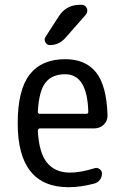

<svg xmlns="http://www.w3.org/2000/svg" viewBox="-20 -780 540 810"><path d="M254.9 -466.8Q200.2 -466.8 172.4 -432.1Q144.5 -397.5 139.6 -308.6Q139.6 -299.8 148.4 -299.8H343.8Q352.5 -299.8 352.5 -307.6Q348.6 -466.8 254.9 -466.8ZM269.5 9.8Q54.7 9.8 54.7 -259.8Q54.7 -400.4 105 -465.3Q155.3 -530.3 254.9 -530.3Q340.8 -530.3 385.3 -474.6Q429.7 -418.9 433.6 -294.9Q434.6 -270.5 418 -254.4Q401.4 -238.3 377 -238.3H148.4Q140.6 -238.3 139.6 -228.5Q144.5 -134.8 178.7 -93.3Q212.9 -51.8 275.4 -51.8Q319.3 -51.8 378.9 -70.3Q389.6 -74.2 399.9 -66.9Q410.2 -59.6 410.2 -47.9Q410.2 -33.2 401.4 -21.5Q392.6 -9.8 378.9 -5.9Q320.3 9.8 269.5 9.8ZM317.4 -759.8H323.2Q339.8 -759.8 346.2 -745.6Q352.5 -731.4 341.8 -717.8L255.9 -620.1Q228.5 -589.8 190.4 -589.8Q177.7 -589.8 171.4 -602.1Q165 -614.3 171.9 -624L228.5 -711.9Q259.8 -759.8 317.4 -759.8Z"/></svg>

Font: Rounded Mgen+ 1mn regular
Style: Regular
Weight: 400
Designer: [Source Han Sans]
Ryoko NISHIZUKA  (kana & ideographs); Paul D. Hunt (Latin, Greek & Cyrillic); Wenlong ZHANG  (bopomofo
Version: Version 1.059.20150602